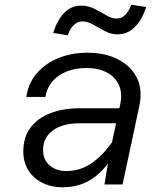

<svg xmlns="http://www.w3.org/2000/svg" viewBox="-20 -784 690 816"><path d="M424 0 446 -133 491 -341Q501 -389 485 -423.5Q469 -458 433 -476.5Q397 -495 348 -495Q279 -495 231 -463Q183 -431 173 -372H92Q100 -430 136.5 -472.5Q173 -515 229 -537.5Q285 -560 352 -560Q426 -560 481 -532Q536 -504 561.5 -453.5Q587 -403 572 -333L501 0ZM245 12Q198 12 160 -7Q122 -26 100.5 -60.5Q79 -95 79 -140Q79 -201 110 -242Q141 -283 195.5 -303.5Q250 -324 320 -324H501L487 -260H317Q246 -260 204.5 -229.5Q163 -199 163 -147Q163 -105 191 -81Q219 -57 262 -57Q324 -57 374.5 -94Q425 -131 466 -194L464 -127Q425 -60 371.5 -24Q318 12 245 12ZM268 -634 206 -644Q223 -698 252.5 -729Q282 -760 326 -760Q355 -760 381.5 -746.5Q408 -733 431.5 -719Q455 -705 475 -705Q498 -705 513.5 -722Q529 -739 538 -764L601 -754Q584 -700 553 -669Q522 -638 479 -638Q451 -638 425.5 -652Q400 -666 376 -679.5Q352 -693 330 -693Q308 -693 292 -676Q276 -659 268 -634Z"/></svg>

Font: Azeret Mono Thin Light
Style: Italic
Weight: 300
Italic angle: -12°
Version: Version 1.002